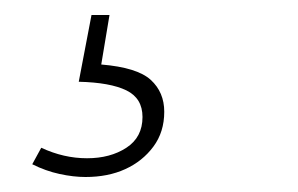

<svg xmlns="http://www.w3.org/2000/svg" viewBox="-20 -20 397 256"><path d="M94 216Q78 216 59.5 212Q41 208 23 199L35 177Q65 191 96 191Q127 191 148.5 177Q170 163 170 136Q170 111 148.5 100.5Q127 90 85 89L102 0H126L115 66Q163 70 181 86.5Q199 103 199 129Q199 156 184.5 175.5Q170 195 147 205.5Q124 216 94 216Z"/></svg>

Font: Bitter Thin ExtraLight
Style: Italic
Weight: 250
Italic angle: -9°
Version: Version 2.002